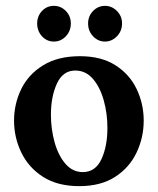

<svg xmlns="http://www.w3.org/2000/svg" viewBox="-20 -626 539 656"><path d="M251 10Q177 10 127.5 -21.5Q78 -53 53 -104.5Q28 -156 28 -214Q28 -271 52.5 -321.5Q77 -372 127.5 -403Q178 -434 253 -434Q326 -434 374.5 -403Q423 -372 447 -321.5Q471 -271 471 -214Q471 -156 446.5 -104.5Q422 -53 373 -21.5Q324 10 251 10ZM263 -38Q306 -38 326.5 -82Q347 -126 347 -189Q347 -238 334.5 -283Q322 -328 297.5 -356.5Q273 -385 237 -385Q195 -385 174.5 -340.5Q154 -296 154 -234Q154 -185 166.5 -140Q179 -95 203.5 -66.5Q228 -38 263 -38ZM164 -484Q140 -484 123.5 -502Q107 -520 107 -546Q107 -571 123.5 -588.5Q140 -606 164 -606Q188 -606 205 -588.5Q222 -571 222 -546Q222 -520 205 -502Q188 -484 164 -484ZM339 -484Q315 -484 298 -502Q281 -520 281 -546Q281 -571 298 -588.5Q315 -606 339 -606Q362 -606 379.5 -588.5Q397 -571 397 -546Q397 -520 379.5 -502Q362 -484 339 -484Z"/></svg>

Font: Ruwudu SemiBold
Style: Regular
Weight: 600
Designer: Becca Hirsbrunner Spalinger
Foundry: SIL International
Version: Version 3.000